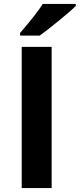

<svg xmlns="http://www.w3.org/2000/svg" viewBox="-20 -951 403 971"><path d="M89.8 0V-713.9H241.2V0ZM81.5 -771V-784.2Q165.5 -881.8 196.3 -931.2H363.3V-920.9Q337.9 -895.5 276.6 -845.5Q215.3 -795.4 180.7 -771Z"/></svg>

Font: Zoram GWebM
Style: Bold
Weight: 700
Foundry: Ascender Corporation
Version: Version 1.000